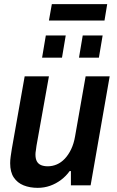

<svg xmlns="http://www.w3.org/2000/svg" viewBox="-20 -894 562 926"><path d="M162 12Q124 12 94 0Q64 -12 46.5 -38Q29 -64 29 -107Q29 -122 31.5 -139.5Q34 -157 37 -176L99 -526H216L156 -191Q155 -179 153 -168.5Q151 -158 151 -149Q151 -128 158 -115.5Q165 -103 178.5 -97.5Q192 -92 210 -92Q233 -92 254 -101Q275 -110 292.5 -128.5Q310 -147 323 -174Q336 -201 342 -236L393 -526H509L417 0H322V-69H316Q299 -45 274.5 -26.5Q250 -8 221.5 2Q193 12 162 12ZM183 -616 201 -723H297L279 -616ZM361 -616 379 -723H475L457 -616ZM216 -795 230 -874H497L484 -795Z"/></svg>

Font: Archivo SemiCondensed SemiBold
Style: Italic
Weight: 600
Width: 4
Italic angle: -10°
Designer: Hector Gatti
Foundry: Omnibus-Type
Version: Version 2.001